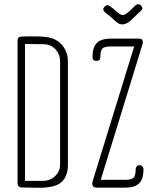

<svg xmlns="http://www.w3.org/2000/svg" viewBox="-20 -909 766 930"><path d="M664 -858Q630 -825 611 -808Q575 -778 547 -800Q543 -803 507 -835L489 -849Q474 -862 485 -875Q498 -891 512 -879L530 -866Q561 -835 576 -836Q585 -837 599 -848Q608 -855 634 -881Q648 -895 661 -884Q676 -871 664 -858ZM675 -89Q675 -42 654 -21Q633 0 586 0H446Q445 0 444 -1H442Q437 -1 432 -5Q427 -13 427 -17V-19Q427 -24 429 -30V-32L630 -684H517Q486 -684 476 -674Q466 -664 466 -633Q466 -614 447 -614Q428 -614 428 -633Q428 -680 449 -701Q470 -722 517 -722H653Q672 -722 672 -703Q672 -698 671 -697L468 -38H586Q617 -38 627 -48Q637 -58 637 -89Q637 -97 642.5 -103Q648 -109 656 -109Q664 -109 669.5 -103Q675 -97 675 -89ZM101 -33Q101 -33 187 -33Q223 -33 247 -56Q271 -79 271 -112V-450V-451V-611Q271 -647 248 -671Q225 -695 187 -695Q173 -695 146 -695.5Q119 -696 101 -696ZM84 -1Q76 -1 70.5 -6.5Q65 -12 65 -20V-119V-122V-611V-614V-713Q65 -731 84 -732Q174 -735 212 -728.5Q250 -722 274 -698Q309 -663 309 -611V-112Q309 -40 260 -15Q244 -7 221.5 -3.5Q199 0 182.5 0.5Q166 1 132.5 0Q99 -1 84 -1Z"/></svg>

Font: Aaram
Style: Regular
Weight: 400
Designer: Tharique Azeez
Foundry: Tharique Azeez
Version: Version 1.7